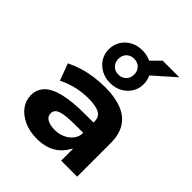

<svg xmlns="http://www.w3.org/2000/svg" viewBox="-240 -1028 1187 1187"><g transform="rotate(45 353.0 -435.0)"><path d="M281 11Q219 11 170 -11Q121 -33 93 -70.5Q65 -108 65 -154Q65 -204 98 -238.5Q131 -273 202.5 -290.5Q274 -308 389 -308H481V-218H399Q354 -218 322.5 -215.5Q291 -213 270.5 -206.5Q250 -200 240.5 -189Q231 -178 231 -161Q231 -134 255.5 -120Q280 -106 322 -106Q359 -106 390 -120.5Q421 -135 440 -160Q459 -185 459 -217V-315Q459 -359 426.5 -375.5Q394 -392 330 -392Q281 -392 231.5 -381Q182 -370 129 -344L88 -455Q129 -475 172 -488Q215 -501 262 -507.5Q309 -514 358 -514Q441 -514 500.5 -491Q560 -468 592 -419.5Q624 -371 624 -291V0H484V-102L481 -103Q463 -68 436 -42.5Q409 -17 371 -3Q333 11 281 11ZM358 -553Q314 -553 279.5 -572Q245 -591 225 -623Q205 -655 205 -695Q205 -736 225 -768.5Q245 -801 279.5 -819.5Q314 -838 358 -838Q379 -838 397.5 -833.5Q416 -829 432 -822L491 -881H636L497 -758Q503 -744 507 -728.5Q511 -713 511 -695Q511 -655 491 -623Q471 -591 436.5 -572Q402 -553 358 -553ZM358 -626Q388 -626 407.5 -645.5Q427 -665 427 -695Q427 -727 407.5 -746Q388 -765 358 -765Q328 -765 308.5 -746Q289 -727 289 -695Q289 -665 308.5 -645.5Q328 -626 358 -626Z"/></g></svg>

Font: Nunito Sans 7pt SemiExpanded ExtraBold
Style: Regular
Weight: 800
Width: 6
Designer: Vernon Adams
Foundry: Vernon Adams
Version: Version 3.101;gftools[0.9.27]